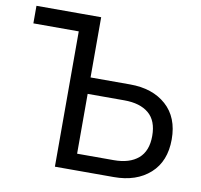

<svg xmlns="http://www.w3.org/2000/svg" viewBox="-79 -788 911 872"><g transform="rotate(10 377.0 -352.5)"><path d="M297.8 0V-75.6H487.6Q560 -75.6 600.2 -110Q640.4 -144.4 640.4 -214Q640.4 -284.4 600.2 -318Q560 -351.5 487.6 -351.5H297.8V-427.2H501.1Q604.8 -427.2 667.6 -371.3Q730.3 -315.4 730.3 -214Q730.3 -112.6 667.6 -56.3Q604.8 0 501.1 0ZM229.3 0V-705H318.4V0ZM20 -624V-705H316.4V-624Z"/></g></svg>

Font: TikTok Sans Light
Style: Regular
Weight: 300
Version: Version 4.000